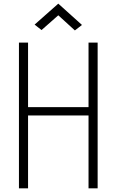

<svg xmlns="http://www.w3.org/2000/svg" viewBox="-20 -1034 640 1054"><path d="M466 0V-800H516V0ZM84 0V-800H134V0ZM113 -400V-446H487V-400ZM391 -867 300 -950 208 -869 170 -899 300 -1014 430 -897Z"/></svg>

Font: Victor Mono Thin
Style: Regular
Weight: 100
Monospace: yes
Designer: Rune Bjørnerås
Version: Version 1.561;gftools[0.9.30]